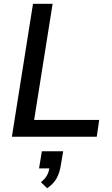

<svg xmlns="http://www.w3.org/2000/svg" viewBox="-20 -725 592 1018"><path d="M43 0ZM43 0 155 -705H259L161 -89H506L493 0ZM230 273 197 241Q219 223 228.5 206Q238 189 242 168H187L202 77H315L303 148Q297 189 281 219Q265 249 230 273Z"/></svg>

Font: Winston Medium
Style: Italic
Weight: 500
Italic angle: -9°
Designer: Original fonts by Vernon Adams / Changes by Cristiano Sobral
Foundry: Original fonts by Vernon Adams / Changes by Cristiano Sobral
Version: Version 2.503;July 17, 2020;FontCreator 13.0.0.2655 64-bit